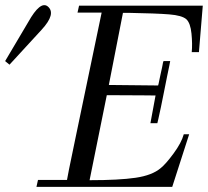

<svg xmlns="http://www.w3.org/2000/svg" viewBox="-135 -728 810 748"><path d="M655 -706 640 -525H612Q615 -556 611 -597Q607 -638 591 -653Q574 -668 524 -672Q474 -676 364 -678Q351 -678 344 -678L289 -397L481 -395Q482 -398 483 -402.5Q484 -407 486.5 -419.5Q489 -432 491.5 -443Q494 -454 496.5 -465.5Q499 -477 500 -484L502 -490H528Q527 -483 524.5 -471.5Q522 -460 515.5 -428Q509 -396 503.5 -368Q498 -340 492 -311Q486 -282 482 -265L478 -248H451L471 -356Q472 -356 424.5 -356.5Q377 -357 329 -357H281L214 -26Q329 -26 393.5 -35.5Q458 -45 491 -73Q511 -89 541.5 -130.5Q572 -172 581 -205H602L536 0H7L13 -27H126Q125 -27 159 -190Q193 -353 227 -516L261 -679H167L173 -706ZM51 -703Q85 -675 27 -612L-98 -476L-115 -490L-25 -642Q22 -726 51 -703Z"/></svg>

Font: GFS BodoniClassic
Style: Regular
Weight: 400
Designer: George D. Matthiopoulos
Foundry: George D. Matthiopoulos
Version: Macromedia Fontographer 4.1.5 140901